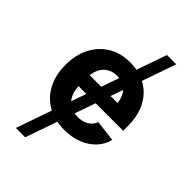

<svg xmlns="http://www.w3.org/2000/svg" viewBox="-272 -826 1129 1129"><g transform="rotate(45 292.0 -262.0)"><path d="M92.3 204.1 417.5 -727.5H494.6L169.9 204.1ZM301.8 11.2Q219.7 11.2 160.2 -23.2Q100.6 -57.6 68.4 -119.9Q36.1 -182.1 36.1 -266.1Q36.1 -348.1 68.4 -410.9Q100.6 -473.6 158.9 -509Q217.3 -544.4 294.9 -544.4Q349.6 -544.4 396.2 -526.6Q442.9 -508.8 477.3 -473.9Q511.7 -439 531 -387.9Q550.3 -336.9 550.3 -270.5V-230.5H93.3V-322.3H479.5L412.6 -298.8Q412.6 -339.8 399.2 -370.4Q385.7 -400.9 359.9 -417.5Q334 -434.1 296.9 -434.1Q259.8 -434.1 233.4 -417.2Q207 -400.4 193.1 -371.1Q179.2 -341.8 179.2 -303.2V-238.8Q179.2 -193.8 194.6 -162.4Q210 -130.9 238.3 -114.7Q266.6 -98.6 304.7 -98.6Q331.1 -98.6 352.3 -106.2Q373.5 -113.8 388.4 -128.2Q403.3 -142.6 411.1 -163.1L543 -147Q531.2 -99.6 498 -64.2Q464.8 -28.8 414.8 -8.8Q364.7 11.2 301.8 11.2Z"/></g></svg>

Font: Inter 20pt
Style: Bold
Weight: 700
Version: Version 4.001;git-66647c0bb